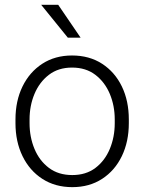

<svg xmlns="http://www.w3.org/2000/svg" viewBox="-20 -769 601 799"><path d="M44.4 -256.3V-272Q44.4 -349.1 73.7 -409.2Q103 -469.2 156 -503.7Q209 -538.1 279.8 -538.1Q351.6 -538.1 404.8 -503.7Q458 -469.2 487.1 -409.2Q516.1 -349.1 516.1 -272V-256.3Q516.1 -179.7 487.1 -119.4Q458 -59.1 405 -24.7Q352.1 9.8 280.8 9.8Q209.5 9.8 156.2 -24.7Q103 -59.1 73.7 -119.4Q44.4 -179.7 44.4 -256.3ZM103 -272V-256.3Q103 -198.7 123.5 -149.4Q144 -100.1 183.6 -70.3Q223.1 -40.5 280.8 -40.5Q337.9 -40.5 377.2 -70.3Q416.5 -100.1 437 -149.4Q457.5 -198.7 457.5 -256.3V-272Q457.5 -329.1 437 -378.2Q416.5 -427.2 377 -457.5Q337.4 -487.8 279.8 -487.8Q222.7 -487.8 183.3 -457.5Q144 -427.2 123.5 -378.2Q103 -329.1 103 -272ZM222.2 -749 315.4 -612.3H262.2L151.4 -749Z"/></svg>

Font: Vazirmatn RD ExtraLight
Style: Regular
Weight: 200
Designer: Saber Rastikerdar
Foundry: Saber Rastikerdar
Version: Version 32.102